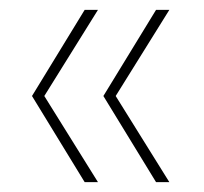

<svg xmlns="http://www.w3.org/2000/svg" viewBox="-20 -490 414 390"><path d="M70 -295 179 -120H152L45 -295L152 -470H179ZM215 -295 324 -120H297L190 -295L297 -470H324Z"/></svg>

Font: Poppins Thin
Style: Regular
Weight: 250
Designer: Ninad Kale (Devanagari), Jonny Pinhorn (Latin)
Foundry: Indian Type Foundry
Version: Version 3.200;PS 1.000;hotconv 16.6.54;makeotf.lib2.5.65590